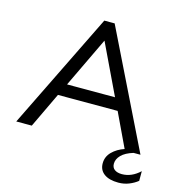

<svg xmlns="http://www.w3.org/2000/svg" viewBox="-122 -783 1015 1075"><g transform="rotate(15 385.5 -245.0)"><path d="M700 0Q654 14 631.5 37Q609 60 609 87Q609 109 624.5 120.5Q640 132 667 132Q723 132 771 87V143Q750 160 721.5 171.5Q693 183 660 183Q607 183 577.5 161.5Q548 140 548 101Q548 62 576 34Q604 6 646 -8L553 -204H207L110 0H20L350 -673H410L740 0ZM519 -274 380 -565 241 -274Z"/></g></svg>

Font: Madhuban Light
Style: Regular
Weight: 300
Designer: jaikishan Patel
Foundry: MagicType
Version: Version 1.000